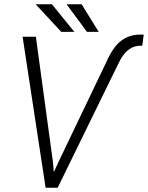

<svg xmlns="http://www.w3.org/2000/svg" viewBox="-20 -884 697 904"><path d="M229 -123 233.4 -73.7 257.3 -125.5 479.5 -589.4Q511.2 -662.1 549.6 -691.4Q587.9 -720.7 638.7 -721.2H656.7L649.9 -668.5L645 -668.9Q585 -670.4 547.9 -605L534.2 -578.1L251.5 0H194.8L86.4 -710.9H148.9ZM330.1 -733.9H268.6L147.9 -863.8H224.6ZM444.8 -733.9H389.6L293.5 -863.8H364.3Z"/></svg>

Font: RobotoInd Light
Style: Italic
Weight: 300
Italic angle: -12°
Designer: Google
Version: Version 2.001151; 2014